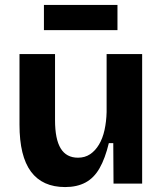

<svg xmlns="http://www.w3.org/2000/svg" viewBox="-20 -744 662 778"><path d="M244 14Q152 14 105.5 -48.5Q59 -111 59 -239V-525H203V-257Q203 -180 226 -142.5Q249 -105 296 -105Q324 -105 345 -119Q366 -133 381 -158Q396 -183 403.5 -217Q411 -251 412 -290V-525H556V-214V0H440L439 -164H421Q406 -102 383.5 -62.5Q361 -23 326.5 -4.5Q292 14 244 14ZM158 -622V-724H456V-622Z"/></svg>

Font: Bricolage Grotesque
Style: Bold
Weight: 700
Designer: Mathieu Triay
Foundry: Atelier Triay
Version: Version 1.001;gftools[0.9.33.dev8+g029e19f]